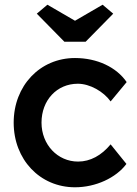

<svg xmlns="http://www.w3.org/2000/svg" viewBox="-20 -784 579 814"><path d="M298 10C386 10 472 -30 516 -89L449 -172C410 -125 363 -99 311 -99C224 -99 156 -171 156 -264C156 -359 221 -429 310 -429C361 -429 419 -396 449 -354L517 -436C474 -499 392 -538 298 -538C149 -538 38 -420 38 -264C38 -108 149 10 298 10ZM136 -726 253 -607H343L460 -726L415 -764L298 -696L181 -764Z"/></svg>

Font: Easer Grotesk Medium
Style: Regular
Weight: 500
Designer: Boardeaser, Bonnie Shaver-Troup, Thomas Jockin
Foundry: Lexend
Version: Version 1.001;Glyphs 3.1.2 (3151)